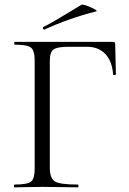

<svg xmlns="http://www.w3.org/2000/svg" viewBox="-20 -805 553 825"><path d="M171 -678Q167 -677 165 -682Q163 -687 166 -689Q203 -707 263 -744Q323 -781 329 -784Q338 -789 380 -769Q396 -761 396 -757Q395 -756 393 -756Q275 -726 171 -678ZM42 0Q40 0 40 -6Q40 -12 42 -12Q97 -12 113 -24.5Q129 -37 129 -81V-544Q129 -587 113.5 -600Q98 -613 44 -613Q41 -613 41 -619Q41 -625 44 -625H466Q475 -625 475 -616L478 -485Q478 -483 472 -482.5Q466 -482 466 -485Q462 -542 432.5 -573Q403 -604 354 -604H274Q225 -604 209.5 -592Q194 -580 194 -543V-85Q194 -39 215.5 -25.5Q237 -12 315 -12Q317 -12 317 -6Q317 0 315 0Q295 0 244.5 -1Q194 -2 161 -2Q138 -2 97.5 -1Q57 0 42 0Z"/></svg>

Font: Cormorant Infant
Style: Regular
Weight: 400
Designer: Christian Thalmann (Catharsis Fonts)
Version: Version 1.000;PS 002.000;hotconv 1.0.88;makeotf.lib2.5.64775